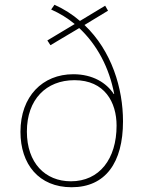

<svg xmlns="http://www.w3.org/2000/svg" viewBox="-20 -777 603 807"><path d="M281 10C423 10 497 -93 497 -267C497 -405 450 -563 335 -672L434 -732L422 -753L316 -689C285 -716 249 -739 209 -757L195 -737C231 -721 264 -701 294 -676L179 -607L192 -587L313 -659C388 -589 439 -493 460 -382H458C428 -428 371 -465 288 -465C159 -465 66 -372 66 -223C66 -87 143 10 281 10ZM278 -15C170 -15 93 -92 93 -224C93 -359 174 -440 293 -440C420 -440 470 -347 470 -249C470 -109 398 -15 278 -15Z"/></svg>

Font: Noto Sans Mono SemiCondensed Thin
Style: Regular
Weight: 100
Width: 4
Designer: Monotype Design Team
Foundry: Monotype Imaging Inc.
Version: Version 2.014